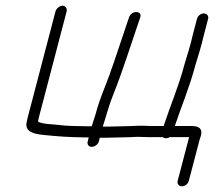

<svg xmlns="http://www.w3.org/2000/svg" viewBox="-20 -514 762 672"><path d="M326 -19 329.4 -32H355.4C383.6 -32 411.8 -34 436.9 -34C445.7 -34.7 455.8 -35 467.2 -35C479 -34.3 489.6 -34 498.9 -34H549.9C553.2 -31.3 557 -30 561.4 -30C565.7 -30 569.9 -31.3 573.9 -34H641.9L601.8 119C599 129.6 606.3 138 616.8 138C627.4 138 638 129.6 640.8 119L677.8 -22C678.8 -26 680.6 -31.7 683.2 -39C689.8 -64 676 -73 650.1 -73H592.1C592.4 -74 592.4 -74 592.9 -76C615.9 -144.8 644.2 -210.9 663.9 -286C674.3 -320.7 685.5 -355.2 693.2 -390L708.4 -448C711.2 -458.6 703.9 -467 693.4 -467C682.8 -467 672.2 -458.6 669.4 -448L654.2 -390C646.8 -356 635.4 -321.1 625.2 -287C605.6 -212.2 576.9 -146.4 554.4 -78C553.9 -76 553.9 -76 553.1 -73H509.1C500.5 -73 489.9 -73.3 477.4 -74C465.4 -74 454.6 -73.7 445.1 -73C420.5 -73 393.1 -71 365.6 -71H339.6C341.5 -75.7 343.1 -80.7 344.5 -86C355.4 -121.9 363.9 -152.3 378 -187C408.4 -262.9 434.7 -347.4 461.6 -426L470.4 -452C480.2 -477.1 441.4 -478.6 432.2 -455L423.4 -429C404 -372.3 382.9 -306.6 362.8 -251C349.1 -212.9 332.3 -174.9 320.9 -137C316.5 -120.3 311.6 -104 306.1 -88C304.5 -82 302.8 -76.7 300.9 -72H289.9C236.1 -73.1 219.7 -72.4 182.2 -77C156 -79.8 130.4 -79.6 113.1 -88C113.6 -92.7 114.3 -96.7 115.2 -100L213.2 -474C215.9 -484.3 209.1 -494 198.9 -494C188.8 -494 176.9 -484.3 174.2 -474L76.2 -100C74.8 -94.7 73.6 -88.7 72.5 -82C69 -50.8 101.6 -44.8 134.4 -41.5C187.6 -36.2 211.4 -34.3 278.6 -33H290.6L287 -19C284.2 -8.4 290.4 0 301 0C311.6 0 323.2 -8.4 326 -19Z"/></svg>

Font: Just Breathe
Style: Obl5
Weight: 400
Foundry: Cannot Into Space Fonts
Version: Version 0.72